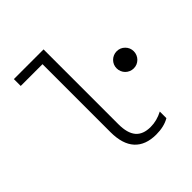

<svg xmlns="http://www.w3.org/2000/svg" viewBox="-202 -879 1029 1029"><g transform="rotate(-45 312.5 -365.0)"><path d="M290 -173V-740H65V-688H230V-173Q230 -82 272 -36Q314 10 395 10Q424 10 449.5 4Q475 -2 495 -14V-64Q472 -52 449 -46Q426 -40 402 -40Q345 -40 317.5 -72.5Q290 -105 290 -173ZM495 -391Q495 -378 500 -366Q505 -354 514 -345Q523 -336 535 -331Q547 -326 560 -326Q574 -326 585.5 -331Q597 -336 606 -345Q615 -354 620 -366Q625 -378 625 -391Q625 -418 606 -437Q587 -456 560 -456Q547 -456 535 -451Q523 -446 514 -437Q505 -428 500 -416.5Q495 -405 495 -391Z"/></g></svg>

Font: CommitMonoV143 ExtLt
Style: Regular
Weight: 200
Monospace: yes
Designer: Eigil Nikolajsen
Foundry: Eigil Nikolajsen
Version: Version 1.143